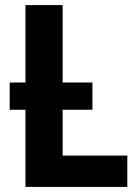

<svg xmlns="http://www.w3.org/2000/svg" viewBox="-20 -734 547 754"><path d="M80 0V-303H18V-410H80V-714H226V-410H343V-303H226V-123H480V0Z"/></svg>

Font: Noto Sans SemiCondensed
Style: Bold
Weight: 700
Width: 4
Designer: Monotype Design Team
Foundry: Monotype Imaging Inc.
Version: Version 2.013; ttfautohint (v1.8.4.7-5d5b)